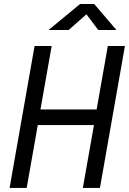

<svg xmlns="http://www.w3.org/2000/svg" viewBox="-20 -918 630 938"><path d="M384.8 0H468.3L590.3 -693.4H506.8L452.1 -383.3H177.7L232.4 -693.4H148.9L26.9 0H110.4L164.6 -307.1H439ZM217.3 -771.5H315.4L402.3 -848.1L460 -771.5H548.8L440.4 -898.4H371.1Z"/></svg>

Font: Cascadia Code PL SemiLight
Style: Italic
Weight: 350
Italic angle: -10°
Monospace: yes
Designer: Aaron Bell
Foundry: Saja Typeworks
Version: Version 2404.023